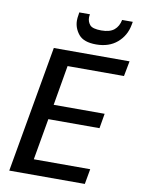

<svg xmlns="http://www.w3.org/2000/svg" viewBox="-98 -981 767 1046"><g transform="rotate(10 285.0 -457.5)"><path d="M28 0 151 -700H570L554 -616H242L204 -395H486L472 -313H189L149 -84H461L446 0ZM374 -759Q305 -759 277 -793.5Q249 -828 249 -870Q249 -884 252 -900L254 -915H313Q311 -905 311 -897Q311 -874 325.5 -856.5Q340 -839 389 -839Q436 -839 460 -859Q484 -879 491 -915H550L547 -899Q536 -837 490.5 -798Q445 -759 374 -759Z"/></g></svg>

Font: Ultramarine Medium
Style: Italic
Weight: 500
Italic angle: -10°
Designer: Colophon Foundry, Jonny Pinhorn
Foundry: Colophon Foundry
Version: Version 1.200; ttfautohint (v1.8.3)